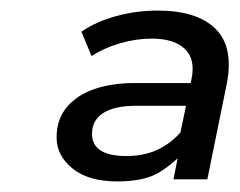

<svg xmlns="http://www.w3.org/2000/svg" viewBox="-20 -767 453 363"><path d="M308 -428 321 -494 319 -506 342 -617Q350 -655 329.5 -674.5Q309 -694 267 -694Q237 -694 206.5 -685Q176 -676 153 -661L134 -707Q161 -726 199.5 -736.5Q238 -747 278 -747Q352 -747 387 -713Q422 -679 409 -610L372 -428ZM202 -424Q147 -424 117 -448.5Q87 -473 87 -507Q87 -541 106 -564Q125 -587 158 -598.5Q191 -610 235 -610H349L341 -567H237Q197 -567 175.5 -553.5Q154 -540 154 -514Q154 -472 219 -472Q253 -472 279 -484.5Q305 -497 325 -521L330 -483Q311 -460 282.5 -442Q254 -424 202 -424Z"/></svg>

Font: MOST Montserrat Medium
Style: Italic
Weight: 500
Italic angle: -11.3°
Designer: Julieta Ulanovsky
Foundry: Julieta Ulanovsky
Version: Version 8.000;March 11, 2024;FontCreator 15.0.0.2926 64-bit